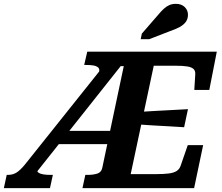

<svg xmlns="http://www.w3.org/2000/svg" viewBox="-70 -979 1154 999"><path d="M-35 -69H-29Q-4 -69 15 -80.5Q34 -92 59 -122L446 -607Q449 -621 440 -628.5Q431 -636 415 -638.5Q399 -641 378 -641H368L384 -710H1058L1019 -511H941L946 -593Q947 -611 936.5 -620.5Q926 -630 903 -633.5Q880 -637 844 -637H730L610 -73H742Q783 -73 809 -76.5Q835 -80 849.5 -89.5Q864 -99 870 -117L907 -224H987L940 0H359L374 -69H385Q414 -69 435.5 -75.5Q457 -82 462 -105L574 -635H558L125 -89Q124 -84 132.5 -79Q141 -74 156.5 -71.5Q172 -69 194 -69H205L190 0H-50ZM245 -298H534L528 -229H207ZM657 -397Q699 -400 741 -402Q783 -404 825 -406.5Q867 -409 908 -411L888 -317Q847 -320 806 -322Q765 -324 724.5 -326.5Q684 -329 643 -332ZM753 -902Q768 -920 782 -933Q796 -946 811 -952.5Q826 -959 845 -959Q874 -959 891 -942.5Q908 -926 908 -902Q908 -881 897 -865.5Q886 -850 865 -838.5Q844 -827 812 -816L706 -775H662L668 -804Z"/></svg>

Font: Roboto Serif 20pt SemiBold
Style: Italic
Weight: 600
Italic angle: -10°
Version: Version 1.007